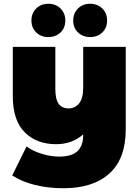

<svg xmlns="http://www.w3.org/2000/svg" viewBox="-20 -796 738 1020"><path d="M648 -547V-109Q648 47 561.5 125.5Q475 204 317 204Q236 204 165.5 186.5Q95 169 45 136L121 -18Q153 6 201.5 21Q250 36 294 36Q361 36 391.5 7Q422 -22 422 -78V-82Q363 -30 278 -30Q174 -30 111 -93.5Q48 -157 48 -285V-547H274V-324Q274 -268 292 -244Q310 -220 345 -220Q378 -220 400 -246.5Q422 -273 422 -330V-547ZM147 -687Q147 -726 172.5 -751Q198 -776 237 -776Q276 -776 301.5 -751Q327 -726 327 -687Q327 -648 301.5 -623.5Q276 -599 237 -599Q198 -599 172.5 -623.5Q147 -648 147 -687ZM369 -687Q369 -726 394.5 -751Q420 -776 459 -776Q498 -776 523.5 -751Q549 -726 549 -687Q549 -648 523.5 -623.5Q498 -599 459 -599Q420 -599 394.5 -623.5Q369 -648 369 -687Z"/></svg>

Font: Montserrat Alternates Black
Style: Regular
Weight: 900
Designer: Julieta Ulanovsky
Foundry: Julieta Ulanovsky
Version: Version 7.200